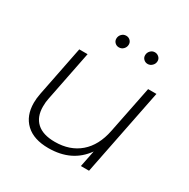

<svg xmlns="http://www.w3.org/2000/svg" viewBox="-161 -851 982 1000"><g transform="rotate(30 330.5 -351.0)"><path d="M605 -522 501 0H452L472 -99Q399 4 258 4Q170 4 122.5 -40.5Q75 -85 75 -163Q75 -190 81 -220L141 -522H191L131 -220Q126 -198 126 -170Q126 -108 162.5 -74.5Q199 -41 271 -41Q361 -41 420 -91.5Q479 -142 498 -238L555 -522ZM280 -667Q280 -683 291 -694.5Q302 -706 318 -706Q332 -706 342 -696.5Q352 -687 352 -673Q352 -657 341 -645.5Q330 -634 314 -634Q300 -634 290 -643.5Q280 -653 280 -667ZM453 -667Q453 -683 464 -694.5Q475 -706 490 -706Q504 -706 514.5 -696.5Q525 -687 525 -673Q525 -657 513.5 -645.5Q502 -634 487 -634Q473 -634 463 -643.5Q453 -653 453 -667Z"/></g></svg>

Font: Montserrat Alternates Light
Style: Italic
Weight: 300
Italic angle: -11.3°
Designer: Julieta Ulanovsky
Foundry: Julieta Ulanovsky
Version: Version 7.200